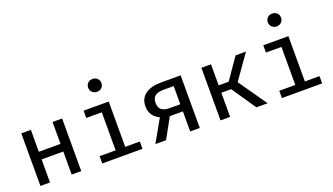

<svg xmlns="http://www.w3.org/2000/svg" viewBox="-69 -1327 3216 1854"><g transform="rotate(-20 1538.5 -399.5)"><path d="M517.4 0H419V-236.9H196.4V0H97.9V-540.5H196.4V-315.4H419V-540.5H517.4Z M991.3 -733.8Q991.3 -705.1 972.3 -686.2Q953.3 -667.2 923.1 -667.2Q893.3 -667.2 874.4 -686.2Q855.4 -705.1 855.4 -733.8Q855.4 -761.5 874.4 -780.3Q893.3 -799 923.1 -799Q953.3 -799 972.3 -780.3Q991.3 -761.5 991.3 -733.8ZM738.5 -540.5H996.4V-74.9H1146.7V0H733.3V-74.9H897.9V-465.6H738.5Z M1735.4 -540.5V0H1636.9V-206.2H1502.6L1388.7 0H1279L1408.7 -228.7Q1361 -250.8 1337.2 -287.4Q1313.3 -324.1 1313.3 -374.9Q1313.3 -454.9 1371.3 -497.7Q1429.2 -540.5 1534.4 -540.5ZM1636.9 -279.5V-466.2H1532.3Q1474.4 -466.2 1445.6 -444.1Q1416.9 -422.1 1416.9 -374.9Q1416.9 -324.6 1443.8 -302.1Q1470.8 -279.5 1530.8 -279.5Z M2047.2 0H1948.7V-540.5H2047.2V-324.1H2150.3L2300 -540.5H2406.7L2230.3 -290.3L2432.8 0H2317.4L2148.2 -248.2H2047.2Z M2837.4 -733.8Q2837.4 -705.1 2818.5 -686.2Q2799.5 -667.2 2769.2 -667.2Q2739.5 -667.2 2720.5 -686.2Q2701.5 -705.1 2701.5 -733.8Q2701.5 -761.5 2720.5 -780.3Q2739.5 -799 2769.2 -799Q2799.5 -799 2818.5 -780.3Q2837.4 -761.5 2837.4 -733.8ZM2584.6 -540.5H2842.6V-74.9H2992.8V0H2579.5V-74.9H2744.1V-465.6H2584.6Z"/></g></svg>

Font: Fira Code Fixed Retina
Style: Regular
Weight: 450
Monospace: yes
Designer: Carrois Corporate, Edenspiekermann AG, Nikita Prokopov
Foundry: Carrois Corporate, Edenspiekermann AG, Nikita Prokopov
Version: Version 5.002